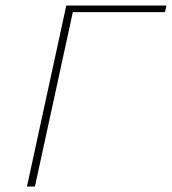

<svg xmlns="http://www.w3.org/2000/svg" viewBox="-20 -678 625 698"><path d="M78 0 221 -658H250L107 0ZM229 -634 234 -658H585L580 -634Z"/></svg>

Font: Ysabeau Infant Thin
Style: Italic
Weight: 250
Italic angle: -12°
Designer: Christian Thalmann (Catharsis Fonts)
Version: Version 2.001;gftools[0.9.30]; featfreeze: ss01,ss02,lnum